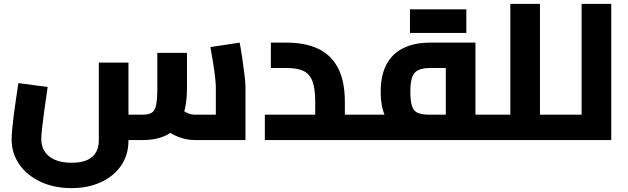

<svg xmlns="http://www.w3.org/2000/svg" viewBox="-20 -723 3242 991"><path d="M349 248Q260 248 190 215.5Q120 183 80 126Q40 69 40 -4Q40 -24 43 -56.5Q46 -89 51 -129Q56 -169 62.5 -211.5Q69 -254 75 -294L226 -274Q216 -207 208.5 -152.5Q201 -98 197 -60.5Q193 -23 193 -5Q193 32 211 59.5Q229 87 264 102Q299 117 349 117Q402 117 433 101.5Q464 86 477 60.5Q490 35 490 3V-400H643V3Q643 77 605 132Q567 187 500.5 217.5Q434 248 349 248ZM641 0 643 -131H714Q745 -131 762 -140.5Q779 -150 785.5 -179.5Q792 -209 792 -269V-450H945V-269Q945 -175 920 -115.5Q895 -56 844 -28Q793 0 714 0ZM987 0Q943 0 900.5 -16.5Q858 -33 821 -65L914 -161Q932 -146 950 -138.5Q968 -131 987 -131H1178L1094 -57V-274Q1094 -289 1090.5 -321.5Q1087 -354 1080.5 -395.5Q1074 -437 1066 -480L1217 -503Q1224 -467 1230.5 -422Q1237 -377 1242 -337Q1247 -297 1247 -274V0Z M1760 0V-131H1864V0ZM1347 0V-131H1707L1607 -45V-196Q1607 -265 1593 -303Q1579 -341 1547 -356.5Q1515 -372 1459 -372H1378V-503H1459Q1556 -503 1623 -471Q1690 -439 1725 -371.5Q1760 -304 1760 -196V0ZM1864 0V-131Q1870 -131 1873.5 -126.5Q1877 -122 1879.5 -113.5Q1882 -105 1883 -93Q1884 -81 1884 -66Q1884 -51 1883 -38.5Q1882 -26 1879.5 -17.5Q1877 -9 1873.5 -4.5Q1870 0 1864 0Z M2434 0V-131H2538V0ZM1864 0V-131H2318L2281 -99V-398L2312 -372H2201Q2162 -372 2139.5 -361.5Q2117 -351 2107.5 -325Q2098 -299 2098 -251Q2098 -198 2107.5 -172.5Q2117 -147 2139.5 -139Q2162 -131 2201 -131V-10Q2117 -10 2059.5 -34Q2002 -58 1973.5 -111.5Q1945 -165 1945 -251Q1945 -332 1973.5 -388Q2002 -444 2059.5 -473.5Q2117 -503 2201 -503H2434V0ZM1864 0Q1859 0 1855 -4.5Q1851 -9 1849 -17.5Q1847 -26 1845.5 -38.5Q1844 -51 1844 -66Q1844 -86 1846 -100.5Q1848 -115 1852.5 -123Q1857 -131 1864 -131ZM2538 0V-131Q2544 -131 2547.5 -126.5Q2551 -122 2553.5 -113.5Q2556 -105 2557 -93Q2558 -81 2558 -66Q2558 -51 2557 -38.5Q2556 -26 2553.5 -17.5Q2551 -9 2547.5 -4.5Q2544 0 2538 0ZM2096 -553V-675H2250V-553ZM2233 -553V-675H2387V-553Z M2767 0V-131H2871V0ZM2614 0V-703H2767V0ZM2503 0V-131H2614V0ZM2503 0Q2498 0 2494 -4.5Q2490 -9 2488 -17.5Q2486 -26 2484.5 -38.5Q2483 -51 2483 -66Q2483 -86 2485 -100.5Q2487 -115 2491.5 -123Q2496 -131 2503 -131ZM2871 0V-131Q2877 -131 2880.5 -126.5Q2884 -122 2886.5 -113.5Q2889 -105 2890 -93Q2891 -81 2891 -66Q2891 -51 2890 -38.5Q2889 -26 2886.5 -17.5Q2884 -9 2880.5 -4.5Q2877 0 2871 0Z M2982 0V-703H3135V0ZM2871 0V-131H2982V0ZM2871 0Q2866 0 2862 -4.5Q2858 -9 2856 -17.5Q2854 -26 2852.5 -38.5Q2851 -51 2851 -66Q2851 -86 2853 -100.5Q2855 -115 2859.5 -123Q2864 -131 2871 -131Z"/></svg>

Font: Cairo Play ExtraBold
Style: Regular
Weight: 800
Version: Version 3.119